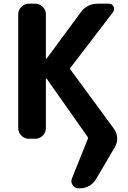

<svg xmlns="http://www.w3.org/2000/svg" viewBox="-20 -775 698 1044"><path d="M502 199.2Q488.3 222.7 464.8 235.8Q441.4 249 415 249H407.2Q386.7 249 375 231.4Q368.2 221.7 368.2 210.9Q368.2 203.1 371.1 195.3L457 -18.6Q460 -25.4 456.1 -31.2L233.4 -347.7Q232.4 -348.6 231 -348.1Q229.5 -347.7 229.5 -345.7V-78.1Q229.5 -54.7 212.4 -37.6Q195.3 -20.5 171.9 -20.5H136.7Q113.3 -20.5 96.2 -37.6Q79.1 -54.7 79.1 -78.1V-697.3Q79.1 -720.7 96.2 -737.8Q113.3 -754.9 136.7 -754.9H171.9Q195.3 -754.9 212.4 -737.8Q229.5 -720.7 229.5 -697.3V-457Q229.5 -456.1 231 -455.6Q232.4 -455.1 233.4 -456.1L419.9 -709Q454.1 -754.9 511.7 -754.9H572.3Q589.8 -754.9 597.7 -739.3Q600.6 -732.4 600.6 -725.6Q600.6 -717.8 594.7 -709L364.3 -408.2Q359.4 -402.3 363.3 -396.5L600.6 -73.2Q617.2 -49.8 617.2 -20.5Q617.2 2.9 605.5 23.4Z"/></svg>

Font: Gen Jyuu Gothic Bold
Style: Bold
Weight: 700
Designer: [Source Han Sans]
Ryoko NISHIZUKA  (kana & ideographs); Paul D. Hunt (Latin, Greek & Cyrillic); Wenlong ZHANG  (bopomofo
Version: Version 1.002.20150607